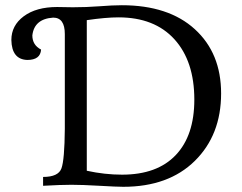

<svg xmlns="http://www.w3.org/2000/svg" viewBox="-20 -718 935 742"><path d="M451.7 -43Q587.4 -43 659.2 -118.7Q731 -194.3 731 -333Q731 -481.4 654.1 -566.2Q577.1 -650.9 438 -650.9Q389.2 -650.9 315.4 -640.1V-58.1Q384.8 -43 451.7 -43ZM456.5 3.9Q431.6 3.9 364.5 0Q297.4 -3.9 256.3 -3.9Q215.3 -3.9 146.5 0V-34.2Q205.6 -34.2 217.5 -67.4Q229.5 -100.6 230.5 -220.2V-586.4Q230.5 -649.9 185.5 -649.9Q112.3 -645 105 -581.1Q105 -543.9 138.7 -526.4Q136.2 -486.3 85.4 -486.3Q25.4 -488.3 23.9 -563.5Q23.9 -619.6 72 -655.3Q120.1 -690.9 200.7 -690.9L261.2 -689.9Q314 -689.9 364.7 -693.8Q415.5 -697.8 450.7 -697.8Q631.3 -697.8 732.9 -605.2Q834.5 -512.7 834.5 -356.9Q834.5 -196.3 732.9 -96.2Q631.3 3.9 456.5 3.9Z"/></svg>

Font: Almanac
Style: Regular
Weight: 400
Designer: Eden's Almanac
Version: Version 3.501;March 28, 2021;FontCreator 13.0.0.2683 64-bit